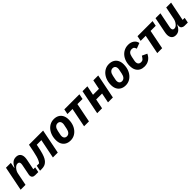

<svg xmlns="http://www.w3.org/2000/svg" viewBox="491 -2207 3888 3888"><g transform="rotate(-45 2435.0 -262.5)"><path d="M154 0H14L119 -525H259L235 -403H241Q271 -466 312.5 -501.5Q354 -537 415 -537Q476 -537 508.5 -501.5Q541 -466 541 -401Q541 -382 538.5 -364.5Q536 -347 532 -327L489 -112H542L520 0H429Q389 0 367 -20.5Q345 -41 345 -76Q345 -85 346 -92.5Q347 -100 348 -104L389 -312Q392 -326 394 -339.5Q396 -353 396 -368Q396 -391 384 -405.5Q372 -420 343 -420Q318 -420 296.5 -406Q275 -392 258 -372Q240 -351 227 -325.5Q214 -300 208 -270Z M564 6 588 -112H655Q672 -132 687 -163Q702 -194 716.5 -242Q731 -290 745 -360L778 -525H1183L1078 0H938L1021 -413H889L879 -362Q859 -262 840 -201Q821 -140 801.5 -105.5Q782 -71 760 -49Q729 -18 692.5 -6Q656 6 611 6Z M1437 12Q1373 12 1326 -14Q1279 -40 1253.5 -89Q1228 -138 1228 -207Q1228 -230 1230 -251Q1232 -272 1236 -292Q1251 -365 1288 -420Q1325 -475 1379 -506Q1433 -537 1499 -537Q1563 -537 1610 -511Q1657 -485 1682.5 -436Q1708 -387 1708 -318Q1708 -296 1706 -274.5Q1704 -253 1700 -233Q1686 -161 1648.5 -105.5Q1611 -50 1557 -19Q1503 12 1437 12ZM1442 -101Q1482 -101 1509 -130.5Q1536 -160 1547 -216L1566 -310Q1567 -315 1568 -323Q1569 -331 1569 -341Q1569 -366 1560.5 -384.5Q1552 -403 1535.5 -413.5Q1519 -424 1494 -424Q1454 -424 1427 -394.5Q1400 -365 1389 -309L1370 -215Q1369 -211 1368 -202.5Q1367 -194 1367 -184Q1367 -159 1375.5 -140.5Q1384 -122 1401 -111.5Q1418 -101 1442 -101Z M1831 0 1913 -413H1768L1790 -525H2222L2200 -413H2053L1971 0Z M2206 0 2311 -525H2451L2410 -323H2580L2621 -525H2761L2656 0H2516L2558 -211H2388L2346 0Z M3015 12Q2951 12 2904 -14Q2857 -40 2831.5 -89Q2806 -138 2806 -207Q2806 -230 2808 -251Q2810 -272 2814 -292Q2829 -365 2866 -420Q2903 -475 2957 -506Q3011 -537 3077 -537Q3141 -537 3188 -511Q3235 -485 3260.5 -436Q3286 -387 3286 -318Q3286 -296 3284 -274.5Q3282 -253 3278 -233Q3264 -161 3226.5 -105.5Q3189 -50 3135 -19Q3081 12 3015 12ZM3020 -101Q3060 -101 3087 -130.5Q3114 -160 3125 -216L3144 -310Q3145 -315 3146 -323Q3147 -331 3147 -341Q3147 -366 3138.5 -384.5Q3130 -403 3113.5 -413.5Q3097 -424 3072 -424Q3032 -424 3005 -394.5Q2978 -365 2967 -309L2948 -215Q2947 -211 2946 -202.5Q2945 -194 2945 -184Q2945 -159 2953.5 -140.5Q2962 -122 2979 -111.5Q2996 -101 3020 -101Z M3554 12Q3497 12 3450.5 -11Q3404 -34 3376 -84Q3348 -134 3348 -215Q3348 -236 3350 -256.5Q3352 -277 3356 -296Q3371 -368 3409 -422.5Q3447 -477 3503.5 -507Q3560 -537 3627 -537Q3702 -537 3753.5 -500Q3805 -463 3815 -401L3697 -356Q3688 -387 3672.5 -405.5Q3657 -424 3619 -424Q3575 -424 3548 -397Q3521 -370 3510 -314L3492 -225Q3490 -215 3488.5 -204.5Q3487 -194 3487 -183Q3487 -159 3495.5 -140.5Q3504 -122 3521.5 -111.5Q3539 -101 3566 -101Q3607 -101 3627.5 -124Q3648 -147 3670 -184L3777 -134Q3743 -61 3686 -24.5Q3629 12 3554 12Z M3927 0 4009 -413H3864L3886 -525H4318L4296 -413H4149L4067 0Z M4402 -525H4542L4480 -213Q4477 -199 4475 -185Q4473 -171 4473 -160Q4473 -135 4485 -120Q4497 -105 4522 -105Q4548 -105 4568.5 -118.5Q4589 -132 4606 -153Q4623 -174 4635.5 -199.5Q4648 -225 4654 -255L4708 -525H4848L4765 -112H4824L4802 0H4709Q4672 0 4646.5 -20Q4621 -40 4621 -77Q4621 -85 4622 -94Q4623 -103 4624 -107L4627 -122H4621Q4592 -61 4552 -24.5Q4512 12 4452 12Q4393 12 4360.5 -24Q4328 -60 4328 -124Q4328 -144 4330.5 -162Q4333 -180 4337 -200Z"/></g></svg>

Font: IBM Plex Sans
Style: Bold Italic
Weight: 700
Italic angle: -11.31°
Designer: Mike Abbink, Paul van der Laan, Pieter van Rosmalen
Foundry: Bold Monday
Version: Version 3.201